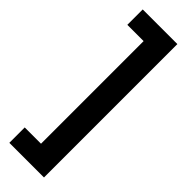

<svg xmlns="http://www.w3.org/2000/svg" viewBox="-298 -736 909 909"><g transform="rotate(45 156.0 -281.5)"><path d="M23 62H132V-625H23V-728H255V165H23Z"/></g></svg>

Font: Noto Sans Myanmar UI Condensed
Style: Bold
Weight: 700
Width: 3
Designer: Monotype Design Team
Foundry: Monotype Imaging Inc.
Version: Version 2.103; ttfautohint (v1.8.4.7-5d5b)